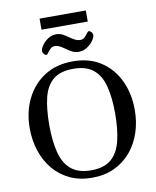

<svg xmlns="http://www.w3.org/2000/svg" viewBox="-106 -1080 955 1174"><g transform="rotate(-10 372.0 -493.0)"><path d="M370.6 14.2Q293.5 14.2 233.2 -14.2Q172.9 -42.5 131.1 -92.5Q89.4 -142.6 67.6 -208.5Q45.9 -274.4 45.9 -349.6Q45.9 -449.7 85.4 -530.8Q125 -611.8 198.7 -659.7Q272.5 -707.5 375.5 -707.5Q478.5 -707.5 550.5 -659.7Q622.6 -611.8 660.4 -530.8Q698.2 -449.7 698.2 -349.6Q698.2 -274.4 676 -208.5Q653.8 -142.6 611.6 -92.5Q569.3 -42.5 508.5 -14.2Q447.8 14.2 370.6 14.2ZM372.6 -31.7Q453.6 -31.7 497.6 -70.1Q541.5 -108.4 558.8 -179.4Q576.2 -250.5 576.2 -348.6Q576.2 -446.8 558.3 -517.1Q540.5 -587.4 495.6 -624.8Q450.7 -662.1 370.1 -662.1Q289.1 -662.1 244.9 -624.8Q200.7 -587.4 183.8 -517.1Q167 -446.8 167 -348.6Q167 -250.5 184.8 -179.4Q202.6 -108.4 247.3 -70.1Q292 -31.7 372.6 -31.7ZM423.3 -758.3Q401.4 -758.3 383.5 -767.3Q365.7 -776.4 349.4 -788.3Q333 -800.3 316.9 -809.3Q300.8 -818.4 282.2 -818.4Q267.1 -818.4 256.1 -807.4Q245.1 -796.4 237.5 -785.4Q230 -774.4 224.6 -774.4Q216.8 -774.4 209.5 -783.2Q202.1 -792 202.1 -802.7Q202.1 -815.9 215.8 -836.2Q229.5 -856.4 252.9 -872.3Q276.4 -888.2 305.2 -888.2Q325.7 -888.2 343.3 -879.2Q360.8 -870.1 377.2 -858.2Q393.6 -846.2 410.4 -837.2Q427.2 -828.1 446.3 -828.1Q461.4 -828.1 472.4 -839.1Q483.4 -850.1 491.2 -861.1Q499 -872.1 503.9 -872.1Q511.7 -872.1 519.8 -863.3Q527.8 -854.5 527.8 -843.8Q527.8 -831.1 513.7 -810.5Q499.5 -790 475.8 -774.2Q452.1 -758.3 423.3 -758.3ZM221.7 -931.2V-1000H508.8V-931.2Z"/></g></svg>

Font: Gelasio
Style: Regular
Weight: 400
Designer: Eben Sorkin
Foundry: Eben Sorkin
Version: Version 1.008